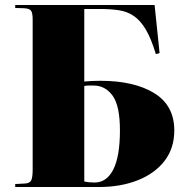

<svg xmlns="http://www.w3.org/2000/svg" viewBox="-20 -750 756 770"><path d="M41 0V-12L80 -14Q99 -15 105 -26.5Q111 -38 111 -70V-672Q111 -698 104.5 -707Q98 -716 76 -717L41 -718V-730H600L620 -537L605 -533Q586 -596 564.5 -632Q543 -668 516.5 -686Q490 -704 456.5 -709Q423 -714 380 -714H318V-423Q348 -426 382 -426Q518 -426 598.5 -376.5Q679 -327 679 -227Q679 -156 640.5 -105.5Q602 -55 533.5 -27.5Q465 0 377 0ZM359 -18Q408 -18 434.5 -70.5Q461 -123 461 -227Q461 -326 431.5 -366.5Q402 -407 355 -407Q345 -407 335.5 -407Q326 -407 318 -405V-22Q336 -18 359 -18Z"/></svg>

Font: Literata 72pt ExtraBold
Style: Regular
Weight: 800
Designer: Latin by Veronika Burian and Jose Scaglione. Greek by Irene Vlachou. Cyrillic by Vera Evstafieva.
Foundry: TypeTogether
Version: Version 3.002